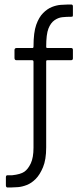

<svg xmlns="http://www.w3.org/2000/svg" viewBox="-20 -708 342 848"><path d="M29 120Q22 120 12 120Q6 119 6 110V75Q6 66 13 66Q24 66 34 66Q71 62 87.5 50.5Q104 39 116 13.5Q128 -12 128 -56V-435Q128 -442 122 -442H53Q44 -442 44 -452V-487Q44 -496 54 -496H124Q128 -496 128 -502Q128 -565 140 -598.5Q152 -632 170.5 -650.5Q189 -669 209 -677Q229 -685 248 -686.5Q267 -688 279 -688Q286 -688 296 -688Q302 -687 302 -680V-641Q302 -633 296 -634Q273 -634 255 -632Q237 -630 220.5 -618.5Q204 -607 194 -582Q184 -557 184 -501Q184 -496 189 -496H294Q302 -496 302 -488V-450Q302 -442 293 -442H189Q184 -442 184 -437V-57Q184 -3 170 30.5Q156 64 137.5 82.5Q119 101 98.5 109Q78 117 59.5 118.5Q41 120 29 120Z"/></svg>

Font: Vivano Light
Style: Regular
Weight: 300
Designer: Joe Prince, Josias Burgherr
Version: Version 2.064;September 19, 2022;FontCreator 14.0.0.2877 64-